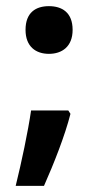

<svg xmlns="http://www.w3.org/2000/svg" viewBox="-20 -475 322 624"><path d="M63 -378C63 -323 97 -300 139 -300C181 -300 216 -323 216 -378C216 -435 181 -455 139 -455C97 -455 63 -435 63 -378ZM202 -116H81C71 -47 50 52 31 129H123C155 57 191 -34 209 -105Z"/></svg>

Font: Noto Sans Telugu SemiBold
Style: Regular
Weight: 600
Designer: Jelle Bosma - Monotype Design Team
Foundry: Monotype Imaging Inc.
Version: Version 2.005